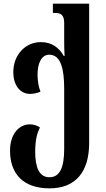

<svg xmlns="http://www.w3.org/2000/svg" viewBox="-20 -780 582 1053"><path d="M251 253C396 253 469 162 469 3V-760H270V-709H281C312 -709 332 -700 332 -654V-581C332 -543 332 -504 334 -473H330C304 -518 265 -549 204 -549C117 -549 53 -477 53 -385C53 -311 91 -265 145 -265C162 -265 182 -269 202 -277C191 -305 186 -337 186 -372C186 -434 208 -480 250 -480C313 -480 332 -403 332 -294V36C332 138 309 192 251 192C194 192 173 137 173 51C173 -15 185 -53 199 -81C184 -92 163 -98 143 -98C90 -98 35 -52 35 47C35 173 108 253 251 253Z"/></svg>

Font: Noto Serif Georgian Condensed Bold
Style: Regular
Weight: 700
Width: 3
Designer: Monotype Design Team, Akaki Razmadze
Foundry: Google LLC
Version: Version 2.003